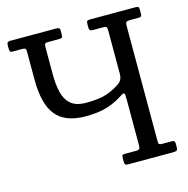

<svg xmlns="http://www.w3.org/2000/svg" viewBox="-109 -855 942 961"><g transform="rotate(-15 362.0 -375.0)"><path d="M515 -669Q515 -685 512.2 -690Q509.5 -695 493.5 -695H439.5Q429 -695 425.8 -700Q422.5 -705 422.5 -714.5V-729Q422.5 -742.5 426 -746.2Q429.5 -750 442.5 -750H675Q687 -750 691 -747Q695 -744 695 -731V-712Q695 -701.5 691 -698.2Q687 -695 675.5 -695H637.5Q621 -695 615.5 -691.8Q610 -688.5 610 -672V-72Q610 -61.5 613.8 -58.2Q617.5 -55 628.5 -55H675.5Q685.5 -55 690.2 -52.5Q695 -50 695 -39V-22Q695 -6.5 689.8 -3.2Q684.5 0 670 0H440Q426.5 0 423.2 -4Q420 -8 420 -22V-37Q420 -47.5 422.2 -51.2Q424.5 -55 434.5 -55H494Q508.5 -55 511.8 -60.5Q515 -66 515 -80V-311Q515 -339.5 512.2 -346.2Q509.5 -353 493.5 -342.5Q453.5 -315.5 407.8 -301.2Q362 -287 295 -287Q191.5 -287 143.2 -344.8Q95 -402.5 95 -532V-675.5Q95 -687.5 91 -691.2Q87 -695 75.5 -695H27.5Q15 -695 12.5 -700Q10 -705 10 -718V-731Q10 -743 14.5 -746.5Q19 -750 30 -750H265Q275 -750 280 -747.5Q285 -745 285 -734V-714Q285 -702 281.5 -698.5Q278 -695 266.5 -695H209.5Q197 -695 193.5 -691Q190 -687 190 -673.5V-532Q190 -481 199.5 -440.2Q209 -399.5 236 -375.8Q263 -352 315 -352Q382.5 -352 420.8 -364.8Q459 -377.5 492 -400.5Q503.5 -408.5 509.2 -420Q515 -431.5 515 -451.5Z"/></g></svg>

Font: Besley* Narrow
Style: Regular
Weight: 400
Width: 4
Designer: Owen Earl
Foundry: indestructible type*
Version: Version 3.000; ttfautohint (v1.8.3)